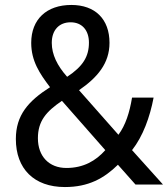

<svg xmlns="http://www.w3.org/2000/svg" viewBox="-20 -811 679 775"><path d="M268 -791C168 -791 106 -733 106 -638C106 -565 140 -514 182 -459C94 -403 44 -346 44 -250C44 -130 117 -56 242 -56C337 -56 400 -91 456 -146L527 -66H638L513 -205C557 -261 585 -338 600 -417H513C503 -357 487 -306 458 -267L299 -447C373 -498 422 -555 422 -638C422 -734 364 -791 268 -791ZM265 -721C311 -721 339 -689 339 -639C339 -583 315 -543 251 -501C211 -546 189 -591 189 -638C189 -691 220 -721 265 -721ZM230 -404 405 -205C367 -162 317 -133 248 -133C178 -133 133 -180 133 -253C133 -323 167 -361 230 -404Z"/></svg>

Font: Noto Sans Malayalam UI SemiCondensed
Style: Regular
Weight: 400
Width: 4
Designer: Jelle Bosma - Monotype Design Team
Foundry: Monotype Imaging Inc.
Version: Version 2.104